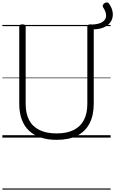

<svg xmlns="http://www.w3.org/2000/svg" viewBox="-20 -1158 970 1616"><path d="M457 19Q381 19 322 -1Q263 -21 223 -59Q183 -97 162.5 -154Q142 -211 142 -285V-934Q142 -944 148 -948.5Q154 -953 168 -953Q183 -953 189.5 -948.5Q196 -944 196 -934V-283Q196 -202 225.5 -146.5Q255 -91 313.5 -63Q372 -35 457 -35Q541 -35 598.5 -63Q656 -91 685.5 -146.5Q715 -202 715 -283V-934Q715 -944 721.5 -948.5Q728 -953 742 -953Q769 -953 769 -934V-285Q769 -186 733 -118Q697 -50 628 -15.5Q559 19 457 19ZM898 -1127Q925 -1088 929 -1049Q933 -1010 914 -978Q895 -946 853.5 -927.5Q812 -909 747 -911V-951Q813 -953 843 -973.5Q873 -994 873 -1026.5Q873 -1059 848 -1096Q842 -1106 846 -1115.5Q850 -1125 859.5 -1131.5Q869 -1138 880 -1137.5Q891 -1137 898 -1127ZM0 428H911V438H0ZM0 -20H911V0H0ZM0 -505H911V-500H0ZM0 -948H911V-938H0Z"/></svg>

Font: Playwrite US Modern Guides
Style: Regular
Weight: 400
Designer: Veronika Burian, José Scaglione
Foundry: TypeTogether
Version: Version 1.003